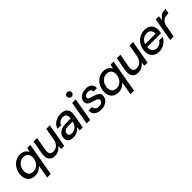

<svg xmlns="http://www.w3.org/2000/svg" viewBox="293 -2178 3842 3842"><g transform="rotate(-45 2214.0 -257.5)"><path d="M370 205 419 -77Q389 -42 341.5 -15Q294 12 228 12Q155 12 107.5 -21Q60 -54 40 -110.5Q20 -167 30 -238Q37 -296 61 -345Q85 -394 122 -430.5Q159 -467 207 -487.5Q255 -508 309 -508Q351 -508 384 -496Q417 -484 442 -462Q467 -440 481 -407H484L508 -496H593L470 205ZM260 -73Q310 -73 350.5 -97Q391 -121 417 -162.5Q443 -204 450 -258Q457 -307 443 -344Q429 -381 398 -402Q367 -423 320 -423Q271 -423 231 -399.5Q191 -376 165 -335Q139 -294 132 -240Q125 -191 138 -153.5Q151 -116 182.5 -94.5Q214 -73 260 -73Z M788 12Q728 12 689.5 -13.5Q651 -39 637 -88.5Q623 -138 635 -210L686 -496H786L737 -220Q724 -148 744.5 -110.5Q765 -73 831 -73Q872 -73 906.5 -92.5Q941 -112 965.5 -148.5Q990 -185 1000 -238L1046 -496H1146L1058 0H970L976 -81H973Q941 -39 894 -13.5Q847 12 788 12Z M1313 12Q1254 12 1218.5 -8Q1183 -28 1169 -61.5Q1155 -95 1160 -135Q1167 -186 1198.5 -222Q1230 -258 1282.5 -277.5Q1335 -297 1405 -297H1536Q1544 -342 1535.5 -371Q1527 -400 1503.5 -414.5Q1480 -429 1443 -429Q1397 -429 1360 -406.5Q1323 -384 1307 -337H1206Q1221 -392 1258 -429.5Q1295 -467 1346.5 -487.5Q1398 -508 1457 -508Q1527 -508 1571 -483Q1615 -458 1631.5 -412.5Q1648 -367 1637 -305L1583 0H1499L1504 -83H1501Q1484 -60 1463.5 -42.5Q1443 -25 1419 -13Q1395 -1 1368.5 5.5Q1342 12 1313 12ZM1350 -69Q1384 -69 1413 -82Q1442 -95 1464.5 -117Q1487 -139 1502 -167.5Q1517 -196 1522 -226H1402Q1359 -226 1330 -215.5Q1301 -205 1286 -186.5Q1271 -168 1267 -143Q1262 -109 1284.5 -89Q1307 -69 1350 -69Z M1692 0 1779 -496H1879L1792 0ZM1858 -592Q1829 -592 1810.5 -610.5Q1792 -629 1792 -656Q1791 -683 1810 -701.5Q1829 -720 1858 -720Q1886 -720 1905 -701.5Q1924 -683 1924 -656Q1924 -629 1905.5 -610.5Q1887 -592 1858 -592Z M2095 12Q2033 12 1988.5 -9Q1944 -30 1921 -68.5Q1898 -107 1902 -158H2003Q2003 -134 2013.5 -113Q2024 -92 2047.5 -78.5Q2071 -65 2110 -65Q2142 -65 2165 -74.5Q2188 -84 2201.5 -100.5Q2215 -117 2217 -137Q2220 -160 2208 -174Q2196 -188 2171.5 -198Q2147 -208 2113 -217Q2084 -225 2054.5 -235.5Q2025 -246 2001.5 -261.5Q1978 -277 1966 -301Q1954 -325 1959 -360Q1964 -402 1992 -435.5Q2020 -469 2066 -488.5Q2112 -508 2170 -508Q2253 -508 2298 -468Q2343 -428 2339 -355H2242Q2244 -391 2221.5 -411Q2199 -431 2156 -431Q2114 -431 2088 -413Q2062 -395 2059 -368Q2057 -349 2067.5 -337Q2078 -325 2101 -316.5Q2124 -308 2160 -297Q2194 -288 2224 -276.5Q2254 -265 2277.5 -249Q2301 -233 2312.5 -209Q2324 -185 2319 -150Q2313 -102 2283.5 -65.5Q2254 -29 2206 -8.5Q2158 12 2095 12Z M2727 205 2776 -77Q2746 -42 2698.5 -15Q2651 12 2585 12Q2512 12 2464.5 -21Q2417 -54 2397 -110.5Q2377 -167 2387 -238Q2394 -296 2418 -345Q2442 -394 2479 -430.5Q2516 -467 2564 -487.5Q2612 -508 2666 -508Q2708 -508 2741 -496Q2774 -484 2799 -462Q2824 -440 2838 -407H2841L2865 -496H2950L2827 205ZM2617 -73Q2667 -73 2707.5 -97Q2748 -121 2774 -162.5Q2800 -204 2807 -258Q2814 -307 2800 -344Q2786 -381 2755 -402Q2724 -423 2677 -423Q2628 -423 2588 -399.5Q2548 -376 2522 -335Q2496 -294 2489 -240Q2482 -191 2495 -153.5Q2508 -116 2539.5 -94.5Q2571 -73 2617 -73Z M3145 12Q3085 12 3046.5 -13.5Q3008 -39 2994 -88.5Q2980 -138 2992 -210L3043 -496H3143L3094 -220Q3081 -148 3101.5 -110.5Q3122 -73 3188 -73Q3229 -73 3263.5 -92.5Q3298 -112 3322.5 -148.5Q3347 -185 3357 -238L3403 -496H3503L3415 0H3327L3333 -81H3330Q3298 -39 3251 -13.5Q3204 12 3145 12Z M3740 12Q3670 12 3620.5 -19Q3571 -50 3548.5 -105.5Q3526 -161 3536 -235Q3544 -295 3569.5 -345Q3595 -395 3634.5 -431.5Q3674 -468 3724.5 -488Q3775 -508 3833 -508Q3904 -508 3951.5 -477.5Q3999 -447 4019.5 -396Q4040 -345 4031 -283Q4030 -270 4027.5 -255Q4025 -240 4021 -225H3607L3619 -295H3934Q3940 -338 3926.5 -367.5Q3913 -397 3885 -413Q3857 -429 3818 -429Q3778 -429 3740 -411Q3702 -393 3675 -357.5Q3648 -322 3639 -267L3634 -239Q3624 -185 3638 -147.5Q3652 -110 3682.5 -90.5Q3713 -71 3754 -71Q3801 -71 3837 -92.5Q3873 -114 3894 -151H3995Q3973 -104 3936 -67.5Q3899 -31 3849 -9.5Q3799 12 3740 12Z M4055 0 4143 -496H4231L4221 -393H4224Q4255 -441 4285 -465.5Q4315 -490 4349 -499Q4383 -508 4428 -508L4410 -403H4383Q4346 -403 4315 -394Q4284 -385 4261 -366.5Q4238 -348 4222.5 -319Q4207 -290 4200 -249L4155 0Z"/></g></svg>

Font: DM Sans 36pt Medium
Style: Italic
Weight: 500
Italic angle: -10°
Designer: Colophon Foundry, Jonny Pinhorn
Foundry: Colophon Foundry
Version: Version 4.004;gftools[0.9.30]